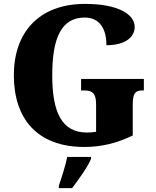

<svg xmlns="http://www.w3.org/2000/svg" viewBox="-20 -744 801 985"><path d="M413 10C501 10 581 -10 661 -49V-203C661 -258 669 -280 710 -280H718V-339H396V-280H414C460 -280 473 -258 473 -207V-68C455 -65 440 -64 427 -64C296 -64 248 -169 248 -358C248 -548 294 -654 415 -654C485 -654 526 -604 526 -512C626 -512 671 -556 671 -606C671 -671 585 -724 417 -724C176 -724 51 -574 51 -358C51 -137 169 10 413 10ZM282 208V221H350C383 177 430 113 447 71V61H325C317 103 295 170 282 208Z"/></svg>

Font: Noto Serif Tamil SemiCondensed Black
Style: Regular
Weight: 900
Width: 4
Designer: Indian Type Foundry, Tom Grace, and the Monotype Design Team
Foundry: Monotype Imaging Inc.
Version: Version 2.004